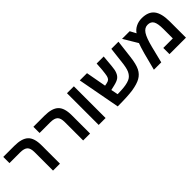

<svg xmlns="http://www.w3.org/2000/svg" viewBox="190 -1599 2594 2594"><g transform="rotate(-45 1487.0 -302.0)"><path d="M496.1 -351.1V0H363.8V-352.1Q363.8 -427.2 331.8 -457.5Q299.8 -487.8 222.2 -487.8H19V-606H230Q373 -606 435.1 -546.9Q496.1 -488.8 496.1 -351.1Z M1071.8 -351.1V0H939.5V-352.1Q939.5 -427.2 907.5 -457.5Q875.5 -487.8 797.9 -487.8H594.7V-606H805.7Q948.7 -606 1010.7 -546.9Q1071.8 -488.8 1071.8 -351.1Z M1236.3 0V-606H1368.2V0Z M1795.9 -497.1 1803.2 -606H1938L1923.3 -439Q1917.5 -368.2 1901.4 -330.1Q1885.3 -289.1 1855.5 -266.8Q1825.7 -244.6 1764.2 -230L1690.9 -212.9L1710.9 -112.8H1723.1Q1787.1 -114.3 1830.6 -118.7Q1874 -123 1910.6 -133.5Q1947.3 -144 1969.5 -159.4Q1991.7 -174.8 2009.3 -201.2Q2026.9 -227.5 2036.4 -260.7Q2045.9 -293.9 2053.2 -342.8L2084 -606H2220.2L2189 -346.2Q2174.3 -222.2 2142.1 -157.2Q2110.8 -94.7 2050.3 -60.1Q1992.7 -27.3 1886.2 -9.8Q1783.2 4.9 1595.2 4.9L1481 -606H1619.1L1672.4 -314L1708 -320.8Q1739.7 -326.7 1757.3 -341.8Q1773.9 -358.4 1781.2 -388.2Q1788.6 -419.9 1795.9 -497.1Z M2666 -608.9Q2790.5 -608.9 2847.2 -536.6Q2903.8 -464.4 2903.8 -308.1V0H2588.9V-118.2H2771V-297.9Q2771 -401.9 2746.1 -446Q2721.2 -490.2 2659.7 -490.2Q2601.6 -490.2 2563 -432.1Q2525.4 -374.5 2490.7 -237.8L2431.6 0H2291L2356.9 -252.9Q2384.8 -351.6 2402.8 -397L2281.7 -599.1H2427.7L2473.6 -513.2Q2502.9 -558.1 2554 -583.5Q2605 -608.9 2666 -608.9Z"/></g></svg>

Font: Libra Sans Modern
Style: Bold
Weight: 700
Foundry: Stefan Peev, Context Ltd
Version: Version 1.000